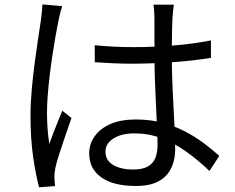

<svg xmlns="http://www.w3.org/2000/svg" viewBox="-20 -791 1040 849"><path d="M398.8 -591Q441.6 -587 483 -584.8Q524.5 -582.6 568.7 -582.6Q658.8 -582.6 748.1 -589.9Q837.3 -597.2 912.7 -612.4V-535.2Q832.9 -522.3 744.2 -516Q655.6 -509.7 567.2 -509.3Q524 -509.3 483.6 -511.1Q443.2 -512.9 399.2 -515.9ZM748.6 -770.5Q746.6 -755.3 745.1 -740.3Q743.6 -725.4 742.6 -710.2Q741.6 -692.1 740.9 -664.2Q740.2 -636.3 740 -604.6Q739.8 -572.8 739.8 -543.2Q739.8 -485.9 742 -428.7Q744.2 -371.6 747.2 -317.9Q750.2 -264.2 752.4 -216.8Q754.6 -169.3 754.6 -130.5Q754.6 -99.9 746.3 -71.1Q737.9 -42.3 718.4 -18.9Q698.9 4.4 665.5 17.9Q632.1 31.4 581.6 31.4Q481.1 31.4 427.8 -6.8Q374.4 -45 374.4 -112.3Q374.4 -154.3 398.6 -188.4Q422.7 -222.6 468.6 -242.7Q514.5 -262.7 580.2 -262.7Q643.6 -262.7 697.1 -248.6Q750.6 -234.4 796.2 -210.8Q841.9 -187.3 880 -158.7Q918.1 -130.1 949.8 -101.7L906.2 -35.1Q854.1 -84.7 801.6 -122Q749 -159.2 693 -180.2Q637.1 -201.2 573.7 -201.2Q517.4 -201.2 481.8 -178.8Q446.3 -156.3 446.3 -120.1Q446.3 -81.9 480.3 -61.7Q514.3 -41.4 568.2 -41.4Q610.5 -41.4 634.1 -55Q657.6 -68.6 667.1 -93Q676.7 -117.4 676.7 -150.5Q676.7 -177.3 674.7 -223Q672.7 -268.7 669.9 -323.6Q667.1 -378.4 665.1 -435.4Q663.1 -492.3 663.1 -542Q663.1 -593.4 662.9 -638.1Q662.7 -682.7 662.9 -708.8Q662.9 -721.6 661.9 -739.3Q661 -756.9 658.6 -770.5ZM255.1 -763.6Q252.3 -755.6 248.7 -743.2Q245.2 -730.7 242.5 -718Q239.8 -705.3 237.8 -696.3Q232 -668.1 225.3 -629.6Q218.6 -591 211.8 -546.5Q205 -502 199.6 -456.5Q194.2 -411 191 -368.9Q187.8 -326.8 187.8 -293.3Q187.8 -257.2 190.2 -224.1Q192.7 -191 197.9 -153.8Q205.8 -176.8 215.9 -203.1Q226.1 -229.4 236.6 -255.2Q247 -280.9 255.5 -301.4L296.1 -269.2Q284.2 -234.6 269.4 -192.4Q254.6 -150.1 242.4 -111.6Q230.1 -73 224.7 -48.3Q222.7 -38.3 221.4 -25.3Q220 -12.3 220.6 -3.1Q221.2 4.3 221.8 14Q222.4 23.8 223.4 31.5L152.9 37.3Q138.1 -16.8 126.5 -97.4Q114.9 -178.1 114.9 -279.5Q114.9 -334.6 120.4 -395.2Q125.8 -455.8 133.5 -513.7Q141.2 -571.6 148.6 -620.3Q156 -668.9 160.6 -700Q163 -717.5 165 -736.3Q167 -755.1 167.4 -771.5Z"/></svg>

Font: Shanggu Sans SC VF
Style: Regular
Weight: 250
Designer: GuiWonder
Version: Version 1.021